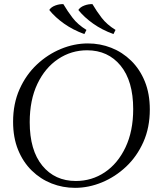

<svg xmlns="http://www.w3.org/2000/svg" viewBox="-20 -889 784 924"><path d="M403 -680Q462 -680 515.5 -659Q569 -638 611 -597Q653 -556 677 -497Q701 -438 701 -362Q701 -275 670 -205.5Q639 -136 587 -87Q535 -38 471 -11.5Q407 15 341 15Q282 15 228.5 -6Q175 -27 133 -68Q91 -109 67 -168Q43 -227 43 -303Q43 -390 74 -459.5Q105 -529 157 -578Q209 -627 273 -653.5Q337 -680 403 -680ZM345 -18Q422 -18 484.5 -60Q547 -102 584 -180Q621 -258 621 -364Q621 -499 560.5 -573Q500 -647 399 -647Q323 -647 260 -605Q197 -563 160 -485.5Q123 -408 123 -301Q123 -166 183.5 -92Q244 -18 345 -18ZM425 -869Q445 -835 469.5 -803Q494 -771 536 -745L526 -725Q471 -745 428 -775.5Q385 -806 357 -841Q366 -855 386 -862.5Q406 -870 425 -869ZM285 -869Q305 -835 329.5 -803Q354 -771 396 -745L386 -725Q331 -745 288 -775.5Q245 -806 217 -841Q226 -855 246 -862.5Q266 -870 285 -869Z"/></svg>

Font: Bona Nova SC
Style: Italic
Weight: 400
Italic angle: -4°
Designer: Mateusz Machalski
Foundry: Capitalics
Version: Version 4.001; ttfautohint (v1.8.4.7-5d5b)